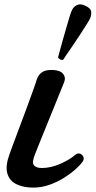

<svg xmlns="http://www.w3.org/2000/svg" viewBox="-20 -840 434 872"><path d="M131 12Q85 12 53.5 -4Q22 -20 13 -53.5Q4 -87 23 -139Q27 -151 39.5 -184.5Q52 -218 68.5 -262Q85 -306 101.5 -350.5Q118 -395 130.5 -430Q143 -465 147 -479Q154 -500 171 -512Q188 -524 223 -522Q255 -520 267.5 -503.5Q280 -487 271 -466Q267 -456 254 -424Q241 -392 224 -350Q207 -308 189.5 -265Q172 -222 158.5 -188.5Q145 -155 140 -142Q124 -104 133.5 -90.5Q143 -77 170 -77Q211 -77 254 -96Q297 -115 322 -137Q333 -146 343.5 -142Q354 -138 358.5 -128Q363 -118 356 -107Q347 -93 325 -73Q303 -53 272.5 -33.5Q242 -14 205.5 -1Q169 12 131 12ZM267.2 -569Q260.6 -566.4 253.2 -570.2Q245.8 -574 243.7 -579.7Q244.8 -583.8 250.3 -604.3Q255.8 -624.8 263.9 -653.7Q272 -682.6 280.6 -711.8Q289.1 -741 296 -764.1Q302.9 -787.1 307 -794.1Q314.1 -809.7 330 -817.2Q345.9 -824.6 367.2 -813.8Q391.6 -803.6 393.9 -787.6Q396.2 -771.6 389 -756Q385.5 -748.1 372.8 -728.1Q360.1 -708.1 343.3 -682.2Q326.5 -656.3 309.6 -631.6Q292.7 -606.8 280.7 -589.5Q268.8 -572.2 267.2 -569Z"/></svg>

Font: Zen Old Mincho Black
Style: Regular
Weight: 900
Designer: Yoshimichi Ohira
Foundry: Positype
Version: Version 1.001